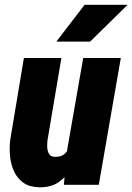

<svg xmlns="http://www.w3.org/2000/svg" viewBox="-20 -770 552 800"><path d="M258.3 -136.7 326.7 -528.3H483.4L391.6 0H246.1ZM287.1 -238.3 321.8 -238.8Q317.9 -200.7 308.1 -156.7Q298.3 -112.8 278.8 -74.5Q259.3 -36.1 226.6 -12.5Q193.8 11.2 144.5 10.3Q103.5 9.8 78.1 -8.1Q52.7 -25.9 39.1 -54.7Q25.4 -83.5 22 -117.9Q18.6 -152.3 22.5 -186.5L79.6 -528.3H235.8L177.7 -184.6Q176.8 -176.3 176.5 -164.8Q176.3 -153.3 178.7 -142.6Q181.2 -131.8 187.5 -124.5Q193.8 -117.2 206.5 -116.7Q239.3 -114.7 255.4 -135.3Q271.5 -155.8 277.8 -184.8Q284.2 -213.9 287.1 -238.3ZM214.8 -596.7 332.5 -750H511.7L355.5 -596.7Z"/></svg>

Font: Roboto Condensed Black
Style: Italic
Weight: 900
Italic angle: -12°
Designer: Christian Robertson
Foundry: Google
Version: Version 3.008; 2023